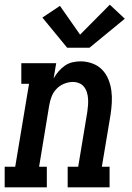

<svg xmlns="http://www.w3.org/2000/svg" viewBox="-42 -800 562 820"><path d="M-22 0V-88H23L82 -442H49V-530H198L187 -465Q196 -481 208 -495Q220 -509 235 -519.5Q250 -530 267.5 -534Q285 -538 302 -538Q328 -538 352.5 -529Q377 -520 394 -502.5Q411 -485 420.5 -462Q430 -439 433.5 -413.5Q437 -388 435.5 -361.5Q434 -335 430 -309L393 -88H426V0H247V-88H292L331 -323Q333 -337 334 -351.5Q335 -366 334 -379.5Q333 -393 329 -406Q325 -419 316.5 -429.5Q308 -440 295.5 -445Q283 -450 269 -450Q250 -450 231 -442Q212 -434 198.5 -419.5Q185 -405 178 -386.5Q171 -368 168 -349L125 -88H158V0ZM245 -596 139 -725 214 -775 300 -652 427 -780 491 -720 340 -596Z"/></svg>

Font: Iosevka Curly Slab SmBdObl
Style: Regular
Weight: 600
Italic angle: -9°
Monospace: yes
Designer: Belleve Invis
Foundry: Belleve Invis
Version: Version 11.0.0; ttfautohint (v1.8.3)